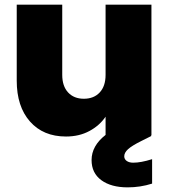

<svg xmlns="http://www.w3.org/2000/svg" viewBox="-20 -581 726 824"><path d="M629.9 -561V0H627.9L628.9 2.9L585 24.9Q545.9 44.4 529.5 59.3Q513.2 74.2 513.2 89.8Q513.2 102.1 523.7 109.6Q534.2 117.2 551.8 117.2Q585 117.2 632.8 102.1V207Q582 223.1 527.8 223.1Q457 223.1 415 192.4Q373 161.6 373 106Q373 44.9 433.1 -2V-80.1Q407.2 -42 363.5 -18.6Q319.8 4.9 263.2 4.9Q165.5 4.9 108.6 -59.6Q51.8 -124 51.8 -234.9V-561H247.1V-259.8Q247.1 -211.4 272.2 -184.3Q297.4 -157.2 339.8 -157.2Q382.8 -157.2 408 -184.3Q433.1 -211.4 433.1 -259.8V-561Z"/></svg>

Font: Poppins ExtraBold
Style: Regular
Weight: 800
Designer: Ninad Kale (Devanagari), Jonny Pinhorn (Latin)
Foundry: Indian Type Foundry
Version: Version 3.200;PS 1.000;hotconv 16.6.54;makeotf.lib2.5.65590